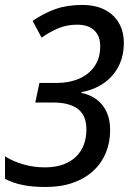

<svg xmlns="http://www.w3.org/2000/svg" viewBox="-29 -744 523 774"><path d="M154.8 9.8Q102.1 9.8 62.5 1.7Q22.9 -6.3 -8.8 -22.9V-113.8Q22.5 -93.8 64.5 -81.5Q106.4 -69.3 151.9 -69.3Q193.8 -69.3 225.3 -80.8Q256.8 -92.3 277.8 -112.8Q298.8 -133.3 309.1 -161.1Q319.3 -189 319.3 -222.2Q319.3 -278.8 284.9 -304.7Q250.5 -330.6 187.5 -330.6H113.3L129.9 -409.7H201.2Q250.5 -409.7 289.8 -426.8Q329.1 -443.8 352.1 -476.8Q375 -509.8 375 -557.6Q375 -599.1 350.8 -621.8Q326.7 -644.5 281.7 -644.5Q241.2 -644.5 206.5 -630.1Q171.9 -615.7 138.7 -592.3L102.5 -659.7Q147 -690.4 194.1 -707.3Q241.2 -724.1 302.2 -724.1Q355 -724.1 392.6 -705.1Q430.2 -686 450.2 -651.6Q470.2 -617.2 470.2 -571.3Q470.2 -518.6 449.2 -477.3Q428.2 -436 389.9 -409.2Q351.6 -382.3 299.3 -372.6L298.8 -369.6Q333 -362.8 359.4 -343.8Q385.7 -324.7 400.4 -293.7Q415 -262.7 415 -219.2Q415 -170.4 397.9 -128.7Q380.9 -86.9 347.7 -55.9Q314.5 -24.9 266.1 -7.6Q217.8 9.8 154.8 9.8Z"/></svg>

Font: Open Sans SemiCondensed Medium
Style: Italic
Weight: 500
Width: 4
Italic angle: -12°
Designer: Monotype Design Team
Foundry: Monotype Imaging Inc.
Version: Version 3.000